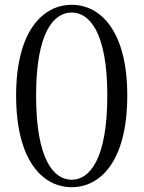

<svg xmlns="http://www.w3.org/2000/svg" viewBox="-20 -763 597 798"><path d="M278 15C398 15 509 -94 509 -366C509 -634 398 -743 278 -743C158 -743 47 -634 47 -366C47 -94 158 15 278 15ZM278 -16C203 -16 130 -100 130 -366C130 -628 203 -711 278 -711C352 -711 426 -628 426 -366C426 -100 352 -16 278 -16Z"/></svg>

Font: Harano Aji Mincho TW
Style: Regular
Weight: 400
Foundry: Masamichi Hosoda
Version: HaranoAjiMinchoTW-Regular version 20230610;ttx 4.39.4